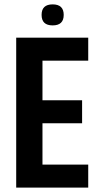

<svg xmlns="http://www.w3.org/2000/svg" viewBox="-20 -857 452 877"><path d="M220.5 -741Q170 -741 170 -789Q170 -837 220.5 -837Q271 -837 271 -789Q271 -741 220.5 -741ZM54 -685H383V-580H174V-399H355V-294H174V-105H383V0H54Z"/></svg>

Font: Khand Semibold
Style: Regular
Weight: 600
Designer: Devanagari: Sanchit Sawaria, Jyotish Sonowal; Latin: Satya Rajpurohit
Foundry: Indian Type Foundry
Version: Version 1.100;PS 1.0;hotconv 1.0.78;makeotf.lib2.5.61930; tt